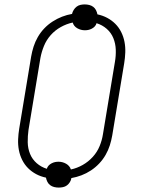

<svg xmlns="http://www.w3.org/2000/svg" viewBox="-20 -802 640 869"><path d="M246 47Q235 47 225 44.5Q215 42 207 36Q199 30 194.5 21Q190 12 188 2Q164 -3 143.5 -14Q123 -25 107 -41Q91 -57 80.5 -78Q70 -99 65.5 -122.5Q61 -146 62 -171Q63 -196 67 -220L121 -546Q125 -569 132 -591Q139 -613 151 -634Q163 -655 180 -673Q197 -691 218 -704.5Q239 -718 261 -726.5Q283 -735 306 -739Q308 -748 313.5 -757Q319 -766 327 -772Q335 -778 344.5 -780Q354 -782 363 -782Q374 -782 384 -779.5Q394 -777 402 -771Q410 -765 414.5 -756Q419 -747 421 -737Q445 -732 465.5 -721Q486 -710 502 -694Q518 -678 528.5 -657Q539 -636 543.5 -612.5Q548 -589 547 -564Q546 -539 542 -515L488 -189Q484 -166 477 -144Q470 -122 458 -101Q446 -80 429 -62Q412 -44 391.5 -30.5Q371 -17 348.5 -8.5Q326 0 303 4Q302 13 296.5 22Q291 31 283 37Q275 43 265 45Q255 47 246 47ZM301 -35Q329 -41 354.5 -55.5Q380 -70 400 -92Q420 -114 431 -141Q442 -168 446 -195L500 -521Q505 -549 504 -577Q503 -605 493 -629.5Q483 -654 463 -671.5Q443 -689 417 -697Q415 -689 409 -682.5Q403 -676 395 -672Q387 -668 379.5 -666.5Q372 -665 364 -665Q346 -665 330 -674Q314 -683 309 -700Q281 -694 255 -679.5Q229 -665 209.5 -643Q190 -621 179 -594Q168 -567 163 -540L109 -214Q105 -186 105.5 -158Q106 -130 116 -105.5Q126 -81 146 -63.5Q166 -46 192 -38Q194 -46 200 -52.5Q206 -59 214 -63Q222 -67 229.5 -68.5Q237 -70 245 -70Q263 -70 279 -61Q295 -52 301 -35Z"/></svg>

Font: Iosevka Aile Extralight
Style: Italic
Weight: 200
Italic angle: -9°
Designer: Belleve Invis
Foundry: Belleve Invis
Version: Version 31.1.0; ttfautohint (v1.8.4)